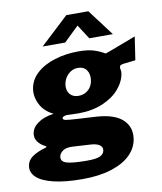

<svg xmlns="http://www.w3.org/2000/svg" viewBox="-150 -829 911 1082"><g transform="rotate(-10 305.5 -288.0)"><path d="M-51 51Q-47 19 -19 -1Q9 -21 57 -35Q64 -36 65 -40Q65 -43 58 -46Q32 -59 17.5 -79.5Q3 -100 7 -125Q11 -158 45 -183Q79 -208 137 -216Q87 -240 64 -283.5Q41 -327 47 -373Q55 -425 95.5 -462Q136 -499 199.5 -518.5Q263 -538 335 -538Q387 -538 420.5 -528Q454 -518 484 -500Q487 -499 526 -514L663 -566L643 -433Q604 -428 573 -425Q561 -423 556.5 -420Q552 -417 551 -410V-401Q555 -389 553 -374Q546 -328 510.5 -286.5Q475 -245 414.5 -219.5Q354 -194 275 -194L210 -196Q184 -193 183 -184Q181 -173 198.5 -170Q216 -167 267 -164L373 -158Q475 -151 520.5 -108.5Q566 -66 557 -1Q550 51 510.5 90.5Q471 130 401 152.5Q331 175 235 175Q136 175 70 159Q4 143 -26 115Q-56 87 -51 51ZM377 -366Q382 -401 365.5 -424Q349 -447 316 -447Q284 -447 260 -423.5Q236 -400 231 -366Q227 -333 244 -312Q261 -291 294 -291Q327 -291 350 -312Q373 -333 377 -366ZM377 36Q380 17 363.5 5Q347 -7 313 -9L210 -15Q174 -17 154.5 -3.5Q135 10 132 29Q128 57 162 67Q196 77 278 77Q331 77 352.5 66.5Q374 56 377 36ZM356 -682 271 -600H142L304 -751H430L544 -600H409Z"/></g></svg>

Font: Morrison ExtraBold
Style: Regular
Weight: 800
Designer: Pablo Impallari, Rodrigo Fuenzalida (Modified by Dan O. Williams)
Version: Version 0.03;June 6, 2019;FontCreator 11.5.0.2425 64-bit; tt